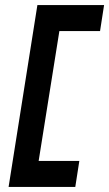

<svg xmlns="http://www.w3.org/2000/svg" viewBox="-20 -670 432 760"><path d="M278 70 294 -33H133L215 -547H376L392 -650H128L14 70Z"/></svg>

Font: Charger Pro
Style: BlkExtObl
Weight: 900
Designer: Jasper
Foundry: Cannot Into Space Fonts
Version: Version 1.09